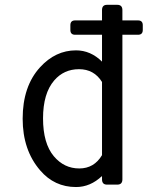

<svg xmlns="http://www.w3.org/2000/svg" viewBox="-20 -752 626 782"><path d="M395.5 -418Q363.3 -470.2 301.8 -470.2Q240.2 -470.2 200.7 -424.3Q155.3 -371.6 155.3 -269.8Q155.3 -168 199.2 -115.7Q241.2 -65.9 302.7 -65.9Q363.3 -65.9 395.5 -120.1ZM416 0Q395.5 0 395.5 -21.5V-35.2Q348.1 9.8 289.6 9.8Q201.7 9.8 143.6 -58.1Q72.3 -140.6 72.3 -268.6Q72.3 -400.4 143.1 -478Q206.1 -546.9 289.6 -546.9Q349.1 -546.9 395.5 -501V-610.4H286.1Q266.6 -610.4 266.6 -629.9V-649.4Q266.6 -668.9 286.1 -668.9H395.5V-710.9Q395.5 -732.4 416 -732.4H457.5Q478.5 -732.4 478.5 -710.9V-668.9H542Q561.5 -668.9 561.5 -649.4V-629.9Q561.5 -610.4 542 -610.4H478.5V-21.5Q478.5 0 457.5 0Z"/></svg>

Font: Simply Mono
Style: Book
Weight: 400
Designer: Wojciech Kalinowski "wmk69" (wmk69@o2.pl)
Foundry: Wojciech Kalinowski "wmk69" (wmk69@o2.pl)
Version: Version 1.0.0